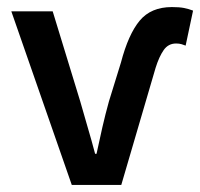

<svg xmlns="http://www.w3.org/2000/svg" viewBox="-20 -523 566 543"><path d="M183 0 12 -491H129L207 -236Q217 -200 228 -163Q239 -126 249 -88H253Q261 -126 269.5 -163Q278 -200 288 -236L322 -346Q343 -426 375 -464.5Q407 -503 466 -503Q487 -503 500 -500.5Q513 -498 526 -493L505 -394Q500 -396 493.5 -398Q487 -400 478 -400Q456 -400 443 -381.5Q430 -363 420 -331L323 0Z"/></svg>

Font: Source Sans Pro SemiBold
Style: Regular
Weight: 600
Designer: Paul D. Hunt
Foundry: Adobe Systems Incorporated
Version: Version 2.045;hotconv 1.0.109;makeotfexe 2.5.65596